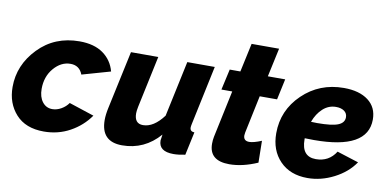

<svg xmlns="http://www.w3.org/2000/svg" viewBox="-68 -891 2228 1101"><g transform="rotate(10 1046.0 -341.0)"><path d="M11 -211Q11 -339 105.5 -437Q200 -535 345 -535Q430 -535 482.5 -497.5Q535 -460 552 -396L387 -349Q368 -399 316 -399Q261 -399 219 -350Q177 -301 177 -229Q177 -182 199 -153.5Q221 -125 257 -125Q283 -125 308.5 -139.5Q334 -154 350 -177L496 -129Q452 -66 383 -28Q314 10 231 10Q125 10 68 -53Q11 -116 11 -211Z M564 -116Q564 -148 573 -189L645 -525H804L740 -224Q735 -199 735 -185Q735 -125 785 -125Q847 -125 904 -201L973 -525H1133L1060 -180Q1057 -166 1057 -159Q1057 -136 1083 -135L1054 0Q1015 8 986 8Q900 8 900 -56Q900 -61 905 -91Q817 10 687 10Q564 10 564 -116Z M1194 -89Q1194 -110 1198 -130L1256 -404H1193L1220 -525H1282L1318 -692H1478L1442 -525H1543L1517 -404H1416L1370 -185Q1368 -173 1368 -168Q1368 -136 1402 -136Q1427 -136 1473 -155L1475 -28Q1388 10 1311 10Q1194 10 1194 -89Z M1766 -211Q1731 -211 1712 -212V-205Q1712 -105 1795 -105Q1871 -105 1911 -169L2037 -129Q1995 -67 1920 -28.5Q1845 10 1766 10Q1665 10 1605.5 -51.5Q1546 -113 1546 -212Q1546 -346 1644 -440.5Q1742 -535 1884 -535Q1974 -535 2026 -495.5Q2078 -456 2078 -385Q2078 -211 1766 -211ZM1858 -420Q1815 -420 1782 -390Q1749 -360 1731 -311Q1742 -310 1766 -310Q1852 -310 1888 -324.5Q1924 -339 1924 -371Q1924 -394 1906 -407Q1888 -420 1858 -420Z"/></g></svg>

Font: Raleway-v4020 ExtraBold
Style: Italic
Weight: 800
Italic angle: -12°
Designer: Matt McInerney, Pablo Impallari, Rodrigo Fuenzalida
Foundry: Matt McInerney, Pablo Impallari, Rodrigo Fuenzalida
Version: Version 4.020;PS 004.020;hotconv 1.0.88;makeotf.lib2.5.64775